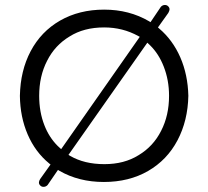

<svg xmlns="http://www.w3.org/2000/svg" viewBox="-20 -724 833 768"><path d="M260.3 -100.6 253.9 -104.5 569.3 -553.2Q578.1 -544.9 581.1 -542Q615.2 -508.3 634.8 -458Q656.2 -403.8 656.2 -340.8Q656.2 -262.2 624.5 -200.7Q593.3 -138.7 534.7 -103.5Q477.5 -67.4 397.5 -67.4Q317.4 -67.4 260.3 -100.6ZM396.5 -614.3Q470.7 -614.3 532.7 -580.1L539.1 -576.7L224.6 -127.4Q214.8 -136.7 210.4 -140.6Q176.3 -174.8 157.7 -222.7Q136.7 -275.9 136.7 -340.8Q136.7 -419.4 168.5 -481Q199.7 -543 258.3 -578.1Q315.4 -614.3 396.5 -614.3ZM153.8 23.4Q163.6 23.4 170.4 16.1L211.9 -44.4L217.3 -41Q294.9 3.9 395.5 3.9Q496.1 3.9 572.3 -40Q648.4 -84 689.9 -162.6Q731.4 -241.2 733.4 -340.8Q731.4 -425.3 701.2 -494.6Q670.9 -564 616.7 -609.9L611.8 -614.3L653.3 -672.4Q658.2 -681.6 658.2 -686.5Q658.2 -693.4 652.8 -698.7Q647.5 -704.1 639.6 -704.1Q630.4 -704.1 623.5 -696.8L582 -635.3L576.7 -638.7Q497.1 -685.5 396.5 -685.5Q296.9 -685.5 220.2 -641.6Q144 -597.7 102.5 -519Q61.5 -441.4 59.6 -340.8Q60.5 -256.3 90.8 -186Q121.1 -115.7 177.2 -69.8L182.1 -65.9L140.6 -7.8Q135.7 0 135.7 6.3Q135.7 12.7 141.1 18.1Q146.5 23.4 153.8 23.4Z"/></svg>

Font: YuPearl-Light
Style: Light
Weight: 300
Designer: Max Yao
Foundry: Max-Everyday
Version: Version 1.011; ttfautohint (v1.8.3)